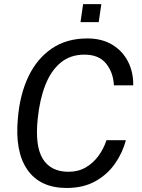

<svg xmlns="http://www.w3.org/2000/svg" viewBox="-20 -924 706 954"><path d="M311.5 10Q179 10 116 -80.8Q53 -171.5 69 -338Q79 -455.5 121.5 -544.2Q164 -633 237.5 -683Q311 -733 414 -733Q486 -733 537.5 -702Q589 -671 616 -618.2Q643 -565.5 642 -500H546Q543 -563.5 507.2 -608Q471.5 -652.5 399.5 -652.5Q329 -652.5 280.8 -612.2Q232.5 -572 204.8 -500.2Q177 -428.5 167.5 -335Q153 -199.5 192.5 -135Q232 -70.5 321 -70.5Q369 -70.5 406.2 -92.2Q443.5 -114 469.5 -149.8Q495.5 -185.5 509 -227.5H605.5Q589.5 -166 552 -111.8Q514.5 -57.5 454.5 -23.8Q394.5 10 311.5 10ZM380 -814 393 -903.5H483.5L470.5 -814Z"/></svg>

Font: Public Sans
Style: Italic
Weight: 400
Italic angle: -8°
Designer: The Public Sans project authors (U.S. Web Design System). Libre Franklin designed by Pablo Impallari and Rodrigo Fuenzal
Version: Version 1.008; ttfautohint (v1.8.1) -l 8 -r 50 -G 200 -x 14 